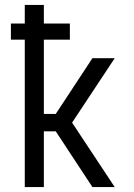

<svg xmlns="http://www.w3.org/2000/svg" viewBox="-20 -755 540 775"><path d="M353 0 205 -225H157V0H80V-595H24V-660H80V-735H157V-660H262V-595H157V-295H205L353 -520H443L271 -260L443 0Z"/></svg>

Font: Iosevka MaddieWtf
Style: Regular
Weight: 400
Monospace: yes
Designer: Belleve Invis
Foundry: Belleve Invis
Version: Version 31.3.0; ttfautohint (v1.8.3)